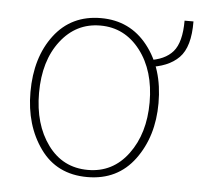

<svg xmlns="http://www.w3.org/2000/svg" viewBox="-44 -566 656 630"><g transform="rotate(5 284.0 -251.5)"><path d="M84 -244.1Q84 -140.6 133.3 -73.2Q182.6 -5.9 265.6 -5.9Q347.7 -5.9 397.9 -73.7Q448.2 -141.6 448.2 -244.1Q448.2 -348.6 397 -415Q345.7 -481.4 265.6 -481.4Q185.5 -481.4 134.8 -415.5Q84 -349.6 84 -244.1ZM55.7 -244.1Q55.7 -358.4 111.8 -432.1Q168 -505.9 265.6 -505.9Q361.3 -505.9 419.4 -432.1Q477.5 -358.4 477.5 -244.1Q477.5 -134.8 421.4 -58.6Q365.2 17.6 265.6 17.6Q165 17.6 110.4 -58.6Q55.7 -134.8 55.7 -244.1ZM430.7 -359.4V-381.8Q486.3 -388.7 512.7 -419.4Q539.1 -450.2 539.1 -521.5H568.4Q569.3 -437.5 534.2 -401.9Q499 -366.2 430.7 -359.4Z"/></g></svg>

Font: Gothic A1 Thin
Style: Regular
Weight: 250
Designer: HanYang I&C Co.,Ltd.
Foundry: HanYang I&C Co.,Ltd.
Version: Version 2.50